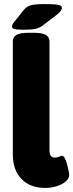

<svg xmlns="http://www.w3.org/2000/svg" viewBox="-20 -915 360 943"><path d="M201 8Q128 8 85.5 -36Q43 -80 43 -156V-712Q43 -733 61 -743.5Q79 -754 119 -754H147Q187 -754 205 -743.5Q223 -733 223 -712V-176Q223 -141 249 -141Q261 -141 270.5 -145.5Q280 -150 285 -150Q292 -150 298.5 -137.5Q305 -125 309.5 -108Q314 -91 317 -76Q320 -61 320 -56Q320 -39 303 -24Q286 -9 259 -0.5Q232 8 201 8ZM94 -769Q58 -769 48.5 -773Q39 -777 39 -783Q39 -787 41 -793.5Q43 -800 52 -810L96 -865Q109 -882 129.5 -888.5Q150 -895 198 -895Q246 -895 265 -891.5Q284 -888 284 -877Q284 -871 279 -862.5Q274 -854 257 -841L189 -789Q174 -778 154.5 -773.5Q135 -769 94 -769Z"/></svg>

Font: Asap Black
Style: Regular
Weight: 900
Designer: Pablo Cosgaya
Foundry: Omnibus-Type
Version: Version 3.001; ttfautohint (v1.8.4.7-5d5b)